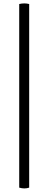

<svg xmlns="http://www.w3.org/2000/svg" viewBox="-20 -936 270 1099"><path d="M147 -913V138Q121 147 90 138V-913Q120 -920 147 -913Z"/></svg>

Font: Adamina
Style: Regular
Weight: 400
Designer: Cyreal (www.cyreal.org)
Foundry: Alexei Vanyashin
Version: Version 1.013